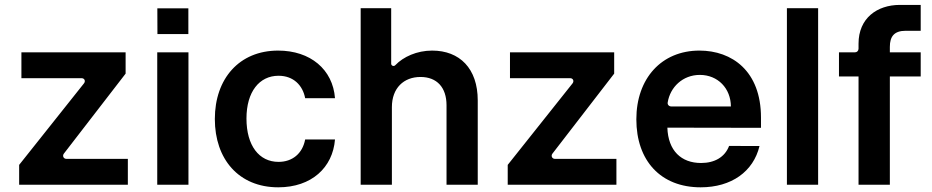

<svg xmlns="http://www.w3.org/2000/svg" viewBox="-20 -761 3839 791"><path d="M58.9 0H506.7V-106.5H253.6C241.8 -106.5 236.2 -118.6 242.9 -127.8L497.5 -457.7V-545.5H68.2V-438.9H316.1C328.1 -438.9 333.5 -427.2 326 -417.6L58.9 -81.7Z M628.2 -726.6 628.6 -620.7H756V-726.6ZM627.8 0H756.4V-545.5H627.8Z M1126.4 10.7C1263.5 10.7 1350.9 -70.7 1360.1 -186.4H1237.2C1226.2 -127.8 1183.9 -94.1 1127.5 -94.1C1047.2 -94.1 995.4 -161.2 995.4 -272.7C995.4 -382.8 1048.3 -448.9 1127.5 -448.9C1189.3 -448.9 1227.3 -409.1 1237.2 -356.5H1360.1C1351.2 -474.8 1258.9 -552.6 1125.7 -552.6C965.9 -552.6 865.1 -437.1 865.1 -270.6C865.1 -105.5 963.4 10.7 1126.4 10.7Z M1594.5 -319.6C1594.5 -398.4 1643.5 -443.9 1712.4 -443.9C1779.8 -443.9 1819.6 -400.9 1819.6 -327.4V0H1948.2V-347.3C1948.2 -479 1873.6 -552.6 1760.3 -552.6C1697.1 -552.6 1641.3 -526.6 1609 -492.9C1603 -485.8 1591.6 -489.7 1591.6 -498.6V-727.3H1465.9V0H1594.5Z M2071.7 0H2519.5V-106.5H2266.3C2254.6 -106.5 2248.9 -118.6 2255.7 -127.8L2510.3 -457.7V-545.5H2081V-438.9H2328.8C2340.9 -438.9 2346.2 -427.2 2338.8 -417.6L2071.7 -81.7Z M2861.5 -552.6C2705.3 -552.6 2601.6 -437.9 2601.6 -269.5C2601.6 -98.7 2702.1 10.7 2866.5 10.7C2993.6 10.7 3083.8 -54.3 3109 -159.4L2983.7 -159.8C2966.3 -113.6 2924 -89.5 2868.3 -89.5C2786.9 -89.5 2732.6 -139.6 2729.4 -235.1L3115.1 -234.4V-276.6C3115.1 -468.4 2995.7 -552.6 2861.5 -552.6ZM2991.1 -322.4H2745.7C2736.5 -322.4 2729 -329.5 2730.8 -339.1C2740.8 -401.6 2792.3 -452.4 2863.3 -452.4C2937.5 -452.4 2990.8 -396.7 2991.1 -322.4Z M3350.5 -727.3H3221.9V0H3350.5Z M3773.1 -740.8H3687.5C3593 -740.8 3517 -685.7 3517 -581.3V-560.4C3517 -551.8 3510.7 -545.5 3502.8 -545.5H3436.4V-446H3517V0H3646V-446H3773.1V-545.5H3646V-567.8C3646 -610.4 3663.4 -634.2 3711.3 -634.2H3773.1Z"/></svg>

Font: RA Gorm Semi Bold
Style: Regular
Weight: 600
Designer: Rasmus Andersson
Foundry: rsms
Version: Version 3.000;hotconv 1.0.109;makeotfexe 2.5.65596